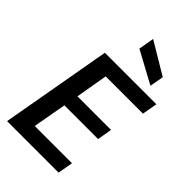

<svg xmlns="http://www.w3.org/2000/svg" viewBox="-284 -1053 1144 1144"><g transform="rotate(45 288.5 -480.5)"><path d="M19 0 143 -700H577L560 -604H246L211 -401H494L478 -308H194L156 -96H470L453 0ZM474 -753 271 -863 288 -961H289L490 -841Z"/></g></svg>

Font: DM Sans 28pt SemiBold
Style: Italic
Weight: 600
Italic angle: -10°
Version: Version 4.004;gftools[0.9.30]